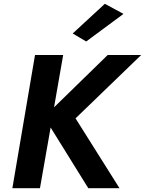

<svg xmlns="http://www.w3.org/2000/svg" viewBox="-20 -989 762 1009"><path d="M629 -916 433 -771 362 -813 531 -969ZM164 -700H312L264 -425L546 -700H722L377 -367L608 0H444L246 -319L190 0H45Z"/></svg>

Font: Von Semi
Style: Italic
Weight: 600
Version: Version 4.000; ttfautohint (v1.8.4.7-5d5b)